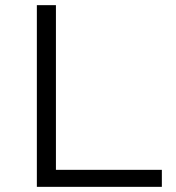

<svg xmlns="http://www.w3.org/2000/svg" viewBox="-20 -725 681 745"><path d="M123 0V-705H197V-66H608V0Z"/></svg>

Font: Nunito Sans 7pt SemiExpanded Light
Style: Regular
Weight: 300
Width: 6
Designer: Vernon Adams
Foundry: Vernon Adams
Version: Version 3.101;gftools[0.9.27]